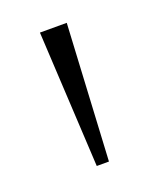

<svg xmlns="http://www.w3.org/2000/svg" viewBox="-68 -885 302 370"><g transform="rotate(-20 82.5 -700.5)"><path d="M110 -840 95 -561H70L55 -840Z"/></g></svg>

Font: TypoPRO Sinkin Sans
Style: 200 X Light
Weight: 200
Designer: Keith Bates
Foundry: K-Type
Version: Sinkin Sans (version 1.0)  by Keith Bates   •   © 2014   www